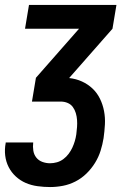

<svg xmlns="http://www.w3.org/2000/svg" viewBox="-28 -540 548 775"><path d="M174 215Q149 215 123.5 211.5Q98 208 76 198.5Q54 189 36 172.5Q18 156 7 134.5Q-4 113 -7 88Q-10 63 -5 37Q-5 37 -5 36Q-5 35 -5 35H106Q106 35 106 35.5Q106 36 106 36Q104 52 106.5 68Q109 84 118.5 96Q128 108 143 113.5Q158 119 174 119Q188 119 202 115Q216 111 228 102Q240 93 249 81Q258 69 264 56Q270 43 274 29.5Q278 16 280 2Q282 -13 283 -27.5Q284 -42 283 -56Q282 -70 278 -83.5Q274 -97 266 -108Q258 -119 245 -124.5Q232 -130 217 -130H101L117 -226L291 -424H73L89 -520H442L426 -424L252 -226L251 -225Q279 -222 303 -211Q327 -200 345.5 -182.5Q364 -165 375.5 -141.5Q387 -118 392 -91.5Q397 -65 395.5 -37.5Q394 -10 390 18Q386 43 378 68.5Q370 94 355.5 117.5Q341 141 321 160.5Q301 180 276.5 192.5Q252 205 226 210Q200 215 174 215Z"/></svg>

Font: Iosevka SS04
Style: Bold Italic
Weight: 700
Italic angle: -9°
Monospace: yes
Designer: Belleve Invis
Foundry: Belleve Invis
Version: Version 19.0.0; ttfautohint (v1.8.4)